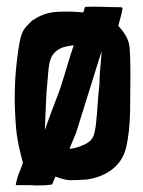

<svg xmlns="http://www.w3.org/2000/svg" viewBox="-20 -539 436 586"><path d="M88 27C109 27 121 27 139 24L149 0C161 4 178 11 196 11C212 11 228 10 244 9C272 5 298 -4 321 -21C343 -38 357 -59 364 -85C373 -122 376 -159 377 -196C377 -220 378 -270 378 -314C378 -347 377 -376 376 -387C376 -412 364 -436 341 -460L345 -475C350 -492 353 -505 354 -515C352 -517 348 -517 344 -517C301 -517 280 -520 241 -518C238 -518 238 -511 234 -501C209 -504 182 -504 156 -503C122 -501 101 -491 79 -477C66 -464 53 -454 46 -434C38 -411 33 -368 29 -329C26 -296 25 -269 25 -240C25 -226 25 -212 26 -196C29 -148 28 -124 50 -42L43 -23C40 -16 38 -10 35 -3C33 4 31 11 30 16C29 21 27 25 29 26H58C69 26 78 26 88 27ZM117 -142C118 -171 121 -246 122 -260C122 -258 126 -301 127 -316C130 -356 137 -374 157 -387C172 -397 192 -399 205 -401C192 -365 172 -289 158 -253C144 -217 127 -172 117 -142ZM192 -85C198 -100 205 -116 212 -133L258 -280L290 -383C290 -367 284 -317 284 -299C284 -287 283 -274 281 -257C279 -240 276 -186 274 -172C273 -158 271 -142 266 -126C262 -114 252 -104 236 -97C215 -88 202 -85 192 -85Z"/></svg>

Font: Londrina Solid CC
Style: CC
Weight: 400
Designer: Marcelo Magalhaes
Foundry: Tipos Pereira
Version: Version 1.003;FEAKit 1.0